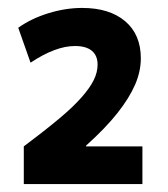

<svg xmlns="http://www.w3.org/2000/svg" viewBox="-20 -756 423 484"><path d="M40 -387Q92 -426 128 -456Q164 -486 185.5 -510.5Q207 -535 216.5 -554.5Q226 -574 226 -593Q226 -616 211.5 -628Q197 -640 169 -640Q120 -640 57 -598L26 -686Q58 -709 101.5 -722.5Q145 -736 187 -736Q256 -736 295.5 -702.5Q335 -669 335 -609Q335 -576 320.5 -542.5Q306 -509 276 -471Q246 -433 197 -389V-387H339V-292H40Z"/></svg>

Font: M PLUS 1 Thin SemiBold
Style: Regular
Weight: 600
Version: Version 1.001